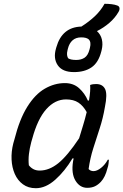

<svg xmlns="http://www.w3.org/2000/svg" viewBox="-20 -981 650 1012"><path d="M531 -961Q550 -961 567.5 -959Q585 -957 598 -952Q609 -948 610 -938Q611 -928 604 -917Q586 -886 556.5 -860.5Q527 -835 491 -817Q511 -799 517 -773Q523 -747 516 -718L514 -710Q499 -651 462.5 -626Q426 -601 370 -601Q309 -601 284.5 -637Q260 -673 275 -725L277 -732Q307 -838 409 -841Q450 -867 480.5 -896Q511 -925 531 -961ZM408 -784Q380 -784 362.5 -768.5Q345 -753 338 -725L336 -717Q332 -701 333.5 -691Q335 -681 339 -674Q352 -665 382 -665Q408 -665 426 -677Q444 -689 452 -721L454 -729Q462 -760 447 -774Q435 -784 408 -784ZM322 -543Q367 -543 397 -516Q427 -489 443 -451H449Q458 -504 455 -533Q463 -536 470.5 -537Q478 -538 487 -538Q521 -538 534 -511.5Q547 -485 533 -417Q523 -358 505.5 -304.5Q488 -251 471.5 -199Q455 -147 447 -90Q457 -79 473 -79Q491 -79 512.5 -96Q534 -113 548 -139H554Q553 -129 552 -118Q551 -107 546 -93Q535 -48 512 -23Q497 -7 480 1Q463 9 440 9Q401 9 378 -28.5Q355 -66 365 -130Q366 -138 368 -146H362Q322 -79 271.5 -34Q221 11 169 11Q129 11 101 -9.5Q73 -30 58 -64Q43 -98 41 -140Q39 -182 50 -225L56 -246Q83 -353 124 -418.5Q165 -484 216 -513.5Q267 -543 322 -543ZM132 -110Q142 -97 156 -89.5Q170 -82 189 -82Q239 -82 287 -120.5Q335 -159 397 -252Q407 -285 417.5 -319Q428 -353 437 -390Q419 -423 393.5 -440Q368 -457 328 -457Q270 -457 224 -405.5Q178 -354 150 -250L145 -233Q136 -199 132.5 -169Q129 -139 132 -110Z"/></svg>

Font: Recursive Mn Csl St
Style: Italic
Weight: 400
Italic angle: -15°
Monospace: yes
Version: Version 1.079;hotconv 1.0.112;makeotfexe 2.5.65598; ttfautoh